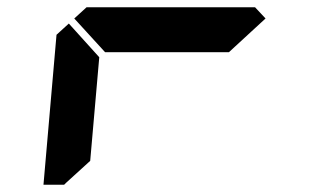

<svg xmlns="http://www.w3.org/2000/svg" viewBox="-20 -1020 856 530"><path d="M162 -515 157 -510H100L136 -924L170 -955L254 -862L229 -576ZM185 -969 219 -1000H684L713 -969L612 -876H270Z"/></svg>

Font: DSEG7 Classic
Style: BoldItalic
Weight: 700
Italic angle: -5°
Designer: Keshikan(Twitter:@keshinomi_88pro)
Version: Version 0.46